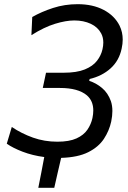

<svg xmlns="http://www.w3.org/2000/svg" viewBox="-20 -746 613 920"><path d="M163.5 154Q170.5 117 178 80.5L192 6.5Q135.5 -1 88.5 -19Q41.5 -37 12.5 -57.5L36.5 -137.5Q83.5 -106 138.2 -86.5Q193 -67 255 -67Q312 -67 346.5 -82.8Q381 -98.5 398.8 -124.5Q416.5 -150.5 423 -180.5Q427 -199.5 427 -216.5Q427 -262.5 396.5 -289Q354.5 -324.5 267.5 -324.5H185L200.5 -397.5H284.5Q347.5 -397.5 386.2 -413.2Q425 -429 444.8 -454.8Q464.5 -480.5 471 -509.5Q475 -527 475 -542Q475 -566.5 465 -585.5Q449 -616 414.8 -632Q380.5 -648 336 -648Q296 -648 243.8 -632Q191.5 -616 130.5 -577.5L134.5 -664.5Q178 -689.5 234 -707.8Q290 -726 352 -726Q424.5 -726 476.8 -698.5Q529 -671 553 -623Q568 -592 568 -556.5Q568 -536 563 -513.5Q551 -455.5 510 -418.5Q469 -381.5 409.5 -367.5L407.5 -358.5Q440 -348.5 468.8 -324.5Q497.5 -300.5 511.5 -261Q518.5 -240 518.5 -214Q518.5 -191 513 -164Q503.5 -119.5 477.8 -80.5Q452 -41.5 402.8 -16.8Q353.5 8 273 10.5Q264.5 46.5 256.2 82.5Q248 118.5 240 154Z"/></svg>

Font: Heraclito
Style: Italic
Weight: 400
Italic angle: -12°
Designer: Kostas Bartsokas (font) & Cristiano Sobral (main changes)
Foundry: Kostas Bartsokas (font) & Cristiano Sobral (main changes)
Version: Version 1.00;July 8, 2020;FontCreator 13.0.0.2655 64-bit